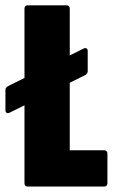

<svg xmlns="http://www.w3.org/2000/svg" viewBox="-30 -686 435 706"><path d="M5 -271.5Q-1.5 -268.5 -5.8 -271.2Q-10 -274 -10 -281V-355Q-10 -364 -1 -369L277.5 -507.5Q284 -510.5 288.2 -508Q292.5 -505.5 292.5 -498.5V-424Q292.5 -415.5 283.5 -410ZM72.5 0Q60 0 60 -12.5V-654Q60 -666.5 72.5 -666.5H214Q226.5 -666.5 226.5 -654V-133.5H352.5Q365 -133.5 365 -121V-12.5Q365 0 352.5 0Z"/></svg>

Font: Jaro
Style: Regular
Weight: 400
Designer: Agyei Archer, Celine Hurka, Mirko Velimirović
Version: Version 1.000